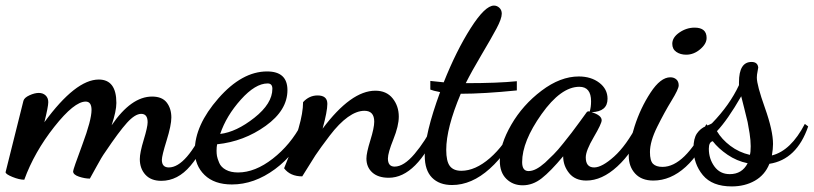

<svg xmlns="http://www.w3.org/2000/svg" viewBox="-55 -617 2916 688"><path d="M-35 0Q25 -241 29 -256Q32 -267 50.5 -275.5Q69 -284 84 -284Q99 -284 108.5 -275Q118 -266 118 -251Q118 -235 104 -179Q216 -332 299 -332Q362 -332 362 -248Q362 -219 345 -168Q415 -271 490 -271Q526 -271 542.5 -249.5Q559 -228 559 -196Q559 -168 542 -113.5Q525 -59 525 -44Q525 -17 550 -17Q613 -17 685 -173L702 -152Q673 -77 627.5 -23Q582 31 523 31Q486 31 466 9Q446 -13 446 -47Q446 -70 460 -116Q474 -162 474 -179Q474 -209 451 -209Q429 -209 400 -177Q371 -145 322 -72Q309 -54 290.5 -19.5Q272 15 267 23Q249 23 228 16Q207 9 207 -3Q207 -10 240 -98.5Q273 -187 273 -223Q273 -253 252 -253Q211 -253 139.5 -162.5Q68 -72 32 27Q14 27 -10.5 17Q-35 7 -35 0Z M643 -77Q643 -168 727.5 -264.5Q812 -361 902 -361Q975 -361 975 -294Q975 -222 897 -166Q819 -110 723 -100Q721 -90 721 -77Q721 -67 722.5 -58Q724 -49 730.5 -33.5Q737 -18 754.5 -8.5Q772 1 798 1Q859 1 922.5 -48.5Q986 -98 1025 -172L1045 -156Q1005 -66 930.5 -11Q856 44 776 44Q713 44 678 10Q643 -24 643 -77ZM734 -137Q792 -144 856.5 -195Q921 -246 921 -299Q921 -318 904 -318Q860 -318 808 -260Q756 -202 734 -137Z M963 -14Q963 -15 981 -59Q999 -103 1015 -158Q1031 -213 1031 -251Q1053 -275 1083 -275Q1118 -275 1118 -245Q1118 -218 1101 -156Q1203 -292 1290 -292Q1330 -292 1352 -264.5Q1374 -237 1374 -199Q1374 -166 1354.5 -117.5Q1335 -69 1335 -49Q1335 -20 1359 -20Q1392 -20 1430.5 -65.5Q1469 -111 1500 -173L1517 -159Q1438 20 1338 20Q1300 20 1279 1Q1258 -18 1258 -49Q1258 -69 1272 -114Q1286 -159 1286 -181Q1286 -220 1251 -220Q1223 -220 1191.5 -197.5Q1160 -175 1126.5 -131Q1093 -87 1075 -60L1028 15Q985 15 963 -14Z M1467 -59Q1467 -137 1522 -287Q1496 -292 1487 -296V-327Q1511 -324 1535 -322Q1580 -435 1631.5 -516Q1683 -597 1715 -597Q1726 -597 1734.5 -589Q1743 -581 1743 -568Q1743 -550 1724 -514.5Q1705 -479 1670 -420Q1635 -361 1614 -319Q1729 -319 1797 -326V-293Q1678 -281 1596 -281Q1544 -158 1544 -80Q1544 -39 1557 -22Q1570 -5 1598 -5Q1648 -5 1700.5 -50.5Q1753 -96 1792 -174L1806 -164Q1765 -71 1700 -12.5Q1635 46 1565 46Q1519 46 1493 19.5Q1467 -7 1467 -59Z M1736 -41Q1736 -99 1777 -170Q1818 -241 1885.5 -292Q1953 -343 2019 -343Q2063 -343 2092.5 -320.5Q2122 -298 2122 -263Q2122 -217 2065 -215Q2101 -204 2101 -186Q2101 -174 2072.5 -125.5Q2044 -77 2044 -53Q2044 -17 2074 -17Q2102 -17 2145.5 -56Q2189 -95 2230 -173L2249 -154Q2212 -71 2157 -20.5Q2102 30 2046 30Q2006 30 1984.5 3.5Q1963 -23 1963 -57Q1918 -3 1886 22Q1854 47 1818 47Q1783 47 1759.5 24Q1736 1 1736 -41ZM1816 -36Q1816 -4 1839 -4Q1852 -4 1866.5 -11.5Q1881 -19 1898 -34L1929 -64Q1944 -79 1963 -103L1993 -141L2022 -180L2046 -213Q2049 -218 2054 -218H2056L2058 -217Q2063 -233 2063 -254Q2063 -306 2021 -306Q1955 -306 1885.5 -208Q1816 -110 1816 -36Z M2198 -59Q2198 -99 2219 -164.5Q2240 -230 2276 -285Q2312 -340 2347 -340Q2360 -340 2368.5 -332.5Q2377 -325 2377 -311Q2377 -298 2351.5 -256.5Q2326 -215 2300 -162.5Q2274 -110 2274 -72Q2274 -41 2285 -30Q2296 -19 2319 -19Q2398 -19 2476 -172L2491 -156Q2456 -68 2402 -19Q2348 30 2286 30Q2244 30 2221 5Q2198 -20 2198 -59ZM2354 -460Q2354 -483 2379.5 -500.5Q2405 -518 2434 -518Q2477 -518 2477 -481Q2477 -460 2454 -440.5Q2431 -421 2404 -421Q2383 -421 2368.5 -431Q2354 -441 2354 -460Z M2430 -86Q2430 -121 2442.5 -139Q2455 -157 2474.5 -165Q2494 -173 2496 -175Q2560 -241 2593 -312V-322Q2593 -395 2638 -395Q2660 -395 2662 -375Q2662 -372 2659.5 -360.5Q2657 -349 2657 -339Q2657 -312 2686 -230.5Q2715 -149 2715 -101Q2715 -84 2711 -60Q2779 -77 2829 -173L2841 -164Q2800 -45 2702 -30Q2686 10 2650 30.5Q2614 51 2567 51Q2497 51 2463.5 10.5Q2430 -30 2430 -86ZM2485 -84Q2485 -48 2505 -20.5Q2525 7 2560 7Q2604 7 2624 -32Q2585 -40 2552 -62.5Q2519 -85 2499 -111Q2485 -108 2485 -84ZM2514 -147Q2531 -118 2562 -94.5Q2593 -71 2632 -62Q2635 -71 2635 -93Q2635 -114 2631 -139.5Q2627 -165 2624 -179.5Q2621 -194 2612 -228.5Q2603 -263 2601 -272Q2552 -187 2514 -147Z"/></svg>

Font: TypoPRO Dancing Script
Style: Bold
Weight: 700
Designer: Pablo Impallari
Foundry: Pablo Impallari. www.impallari.com Igino Marini. www.ikern.com
Version: Version 1.002